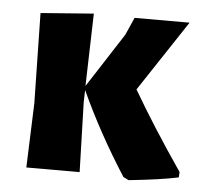

<svg xmlns="http://www.w3.org/2000/svg" viewBox="-42 -513 596 567"><g transform="rotate(5 256.5 -229.5)"><path d="M55 0 62 -191 57 -458 214 -470 208 -255 312 -416 335 -468H498L359 -258Q420 -153 507 -26L506 -10Q455 1 359 11L343 3Q263 -122 208 -243L207 -207L213 0Z"/></g></svg>

Font: Alegreya Sans SC ExtraBold
Style: Regular
Weight: 800
Designer: Juan Pablo del Peral
Foundry: Huerta Tipografica
Version: Version 2.007